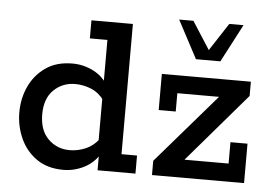

<svg xmlns="http://www.w3.org/2000/svg" viewBox="-47 -679 1066 752"><g transform="rotate(5 486.0 -303.0)"><path d="M227 10Q164 10 121.5 -20Q79 -50 57.5 -98Q36 -146 36 -200Q36 -254 57.5 -301Q79 -348 121.5 -378Q164 -408 227 -408Q270 -408 309 -388.5Q348 -369 369 -331L355 -332V-512H286V-583H449V-71H510V0H361V-72L369 -67Q348 -30 309 -10Q270 10 227 10ZM245 -69Q277 -69 307.5 -82Q338 -95 360 -124L355 -85V-310L360 -274Q338 -304 307.5 -316.5Q277 -329 245 -329Q195 -329 160.5 -295.5Q126 -262 126 -200Q126 -137 160.5 -103Q195 -69 245 -69ZM575 0V-56L835 -357L848 -328H646V-256H579V-398H929V-342L670 -40L658 -71H870V-155H937V0ZM707 -467 628 -616H684L754 -507L825 -616H881L803 -467Z"/></g></svg>

Font: Rokkitt Medium
Style: Regular
Weight: 500
Version: Version 3.103